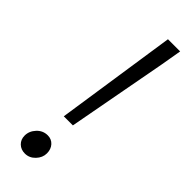

<svg xmlns="http://www.w3.org/2000/svg" viewBox="-251 -757 791 791"><g transform="rotate(45 144.0 -362.0)"><path d="M189 -737H260L244 -644L163 -209H110ZM52 -39Q52 -65 71.5 -86Q91 -107 119 -107Q141 -107 155 -91.5Q169 -76 169 -52Q169 -27 150 -7Q131 13 105 13Q82 13 67 -1.5Q52 -16 52 -39Z"/></g></svg>

Font: Nebula Sans Book
Style: Regular
Weight: 400
Italic angle: -9°
Designer: Paul D. Hunt for Adobe (as Source Sans)
Foundry: Nebula Entertainment & Broadcasting LLC
Version: Version 1.010